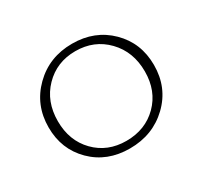

<svg xmlns="http://www.w3.org/2000/svg" viewBox="-106 -611 802 760"><g transform="rotate(-30 294.5 -231.0)"><path d="M290 6Q186 6 119 -60.5Q52 -127 52 -227Q52 -329 122.5 -398.5Q193 -468 298 -468Q401 -468 469 -401Q537 -334 537 -233Q537 -130 466 -62Q395 6 290 6ZM293 -27Q380 -27 436.5 -83.5Q493 -140 493 -229Q493 -319 436.5 -377.5Q380 -436 294 -436Q209 -436 152.5 -378Q96 -320 96 -230Q96 -141 151.5 -84Q207 -27 293 -27Z"/></g></svg>

Font: EauTestSC Light
Style: Regular
Weight: 300
Designer: Christian Thalmann (Catharsis Fonts)
Version: Version 0.001;PS 000.001;hotconv 1.0.88;makeotf.lib2.5.64775